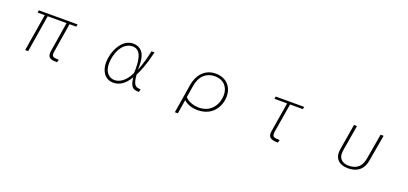

<svg xmlns="http://www.w3.org/2000/svg" viewBox="20 -1365 4959 2336"><g transform="rotate(20 2500.0 -197.0)"><path d="M345 -459 266 21H305L383 -459H627L567 -87C565 -74 563 -62 563 -52V-44C563 20 613 28 681 28L691 -7C630 -10 602 -12 602 -55V-63L606 -92L666 -459H753L759 -490H257L252 -459Z M1741 27 1749 -11H1736C1676 -11 1651 -46 1642 -161C1673 -222 1714 -315 1755 -490H1715C1699 -403 1668 -298 1637 -222C1638 -237 1638 -251 1638 -264C1638 -326 1632 -366 1622 -397C1600 -468 1541 -503 1478 -503C1320 -503 1242 -302 1242 -174C1242 -72 1292 28 1407 28C1473 28 1548 -2 1615 -116C1631 10 1663 26 1741 27ZM1606 -170C1555 -55 1476 -7 1411 -7C1341 -7 1280 -62 1280 -172C1280 -309 1352 -468 1480 -468C1577 -468 1608 -376 1608 -223C1608 -205 1607 -188 1606 -170Z M2297 -265 2236 109H2275L2304 -72C2326 -51 2385 -9 2484 -9C2692 -9 2764 -172 2764 -288C2764 -402 2690 -503 2544 -503C2400 -503 2317 -393 2297 -265ZM2310 -114 2335 -266C2355 -398 2436 -469 2544 -469C2664 -469 2725 -389 2725 -290C2725 -186 2662 -43 2486 -43C2441 -43 2350 -62 2310 -114Z M3540 28 3550 -9C3470 -9 3457 -23 3457 -58V-64C3457 -71 3459 -81 3460 -92L3521 -459H3687L3693 -490H3324L3319 -459H3483L3422 -87C3421 -81 3418 -61 3418 -49C3418 0 3443 28 3540 28Z M4322 -170 4376 -490H4337L4283 -164C4280 -148 4278 -131 4278 -114C4278 -33 4330 30 4445 30C4628 30 4654 -105 4661 -146L4721 -490H4682L4624 -154C4613 -101 4585 -3 4444 -3C4361 -3 4317 -49 4317 -113C4317 -132 4319 -150 4322 -170Z"/></g></svg>

Font: LINE Seed JP_OTF Thin
Style: Regular
Weight: 250
Designer: LY Corporation & Fontrix & Fontworks
Version: Version 1.007